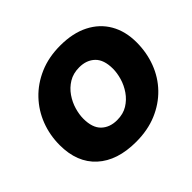

<svg xmlns="http://www.w3.org/2000/svg" viewBox="-169 -946 1172 1172"><g transform="rotate(-45 416.5 -360.0)"><path d="M48 -304Q48 -390 77.5 -467Q107 -544 163.5 -603.5Q220 -663 300 -697.5Q380 -732 480 -732Q588 -732 665 -693Q742 -654 783 -583Q824 -512 824 -416Q824 -328 794.5 -250Q765 -172 708.5 -113.5Q652 -55 572.5 -21.5Q493 12 392 12Q230 12 139 -71Q48 -154 48 -304ZM264 -316Q264 -238 302.5 -201Q341 -164 404 -164Q457 -164 495 -187.5Q533 -211 558.5 -248Q584 -285 596 -326.5Q608 -368 608 -404Q608 -482 569.5 -519Q531 -556 468 -556Q416 -556 377.5 -532.5Q339 -509 313.5 -472Q288 -435 276 -393.5Q264 -352 264 -316Z"/></g></svg>

Font: Kufam Black
Style: Italic
Weight: 900
Italic angle: -11°
Designer: Artur Schmal
Foundry: Original Type
Version: Version 1.301; ttfautohint (v1.8.3)